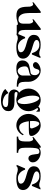

<svg xmlns="http://www.w3.org/2000/svg" viewBox="1525 -2074 856 3946"><g transform="rotate(90 1953.0 -101.0)"><path d="M246 -509 248 -255Q249 -224 254 -188.5Q259 -153 273.5 -122.5Q288 -92 313.5 -72Q339 -52 381 -52Q422 -52 444 -77.5Q466 -103 466 -142V-278Q465 -287 462 -300Q459 -313 453 -325Q447 -337 438.5 -345.5Q430 -354 420 -354Q403 -354 378 -337V-363L566 -509H595V-193Q595 -155 599.5 -127.5Q604 -100 615.5 -82Q627 -64 647.5 -55.5Q668 -47 700 -47V-17H483H496Q496 -40 469 -40Q452 -40 425 -31Q362 -10 307 -10Q254 -10 218 -22Q182 -34 160.5 -60.5Q139 -87 129 -130Q119 -173 118 -235L117 -278Q116 -287 113 -300Q110 -313 104 -325Q98 -337 89.5 -345.5Q81 -354 71 -354Q54 -354 29 -337V-363L217 -509Z M766 -39Q745 -39 726.5 -34Q708 -29 700 -14H667L740 -188L766 -189Q775 -161 790.5 -134.5Q806 -108 828 -87Q850 -66 878 -53.5Q906 -41 941 -41Q964 -41 984.5 -44.5Q1005 -48 1020.5 -55.5Q1036 -63 1045 -74Q1054 -85 1054 -100Q1054 -127 1038 -145Q1022 -163 996.5 -176Q971 -189 939 -199Q907 -209 874 -218Q841 -227 809 -238Q777 -249 752 -265.5Q727 -282 711.5 -307Q696 -332 696 -369Q696 -388 702.5 -412.5Q709 -437 730.5 -458Q752 -479 792.5 -493.5Q833 -508 900 -508Q943 -508 968 -503.5Q993 -499 1009.5 -493.5Q1026 -488 1040.5 -483.5Q1055 -479 1079 -479Q1098 -479 1115 -484.5Q1132 -490 1140 -504H1173L1100 -329H1074Q1064 -358 1050.5 -385.5Q1037 -413 1017 -434.5Q997 -456 968.5 -469Q940 -482 900 -482Q881 -482 863.5 -479Q846 -476 832 -469Q818 -462 809.5 -451Q801 -440 801 -425Q801 -405 818.5 -391Q836 -377 863.5 -366.5Q891 -356 925 -346.5Q959 -337 993 -326Q1027 -315 1061.5 -300Q1096 -285 1123.5 -264Q1151 -243 1168 -213.5Q1185 -184 1185 -145Q1184 -118 1174 -93.5Q1164 -69 1138 -50.5Q1112 -32 1065 -20.5Q1018 -9 944 -9Q905 -9 880.5 -13.5Q856 -18 838 -23.5Q820 -29 804 -33.5Q788 -38 766 -39Z M1661 -193Q1661 -118 1681.5 -82.5Q1702 -47 1761 -47V-17Q1616 -17 1573 -53Q1570 -54 1566.5 -54Q1563 -54 1560 -54Q1544 -54 1535.5 -47Q1527 -40 1512 -31.5Q1497 -23 1468 -16Q1439 -9 1382 -9Q1332 -9 1301 -20.5Q1270 -32 1252.5 -50.5Q1235 -69 1228.5 -92.5Q1222 -116 1222 -139Q1222 -157 1228 -177.5Q1234 -198 1247 -217Q1260 -236 1281 -251.5Q1302 -267 1331 -274Q1416 -295 1472 -301Q1525 -307 1525 -395Q1525 -411 1519 -427Q1513 -443 1503 -455.5Q1493 -468 1480 -475.5Q1467 -483 1453 -483Q1427 -483 1416 -467.5Q1405 -452 1400 -429Q1390 -387 1367 -368.5Q1344 -350 1319 -350Q1295 -350 1275.5 -365Q1256 -380 1256 -404Q1256 -422 1271.5 -441Q1287 -460 1311.5 -475Q1336 -490 1367.5 -499.5Q1399 -509 1431 -509Q1477 -509 1519 -487Q1561 -465 1592.5 -430.5Q1624 -396 1642.5 -352.5Q1661 -309 1661 -266ZM1533 -309Q1522 -294 1503.5 -286Q1485 -278 1464 -273Q1443 -268 1421.5 -263.5Q1400 -259 1383 -250.5Q1366 -242 1355 -228Q1344 -214 1344 -189Q1344 -149 1353.5 -120Q1363 -91 1377 -72.5Q1391 -54 1407.5 -45.5Q1424 -37 1438 -37Q1456 -37 1473 -45.5Q1490 -54 1503.5 -68.5Q1517 -83 1525 -102Q1533 -121 1533 -142Z M1822 61Q1819 52 1819 40Q1819 10 1835.5 -21Q1852 -52 1884 -66Q1845 -100 1822.5 -149.5Q1800 -199 1800 -259Q1800 -310 1818.5 -355Q1837 -400 1868.5 -434.5Q1900 -469 1942 -489Q1984 -509 2032 -509Q2107 -509 2170 -461Q2183 -476 2198 -485.5Q2213 -495 2236 -495Q2252 -495 2275 -489V-414Q2261 -432 2246.5 -443.5Q2232 -455 2219 -455Q2203 -455 2203 -441Q2203 -431 2218 -409Q2265 -339 2265 -259Q2265 -207 2245.5 -161.5Q2226 -116 2193.5 -82Q2161 -48 2118.5 -28Q2076 -8 2029 -8Q2012 -8 1997 -12Q1982 -16 1966 -20.5Q1950 -25 1933 -29Q1916 -33 1897 -33Q1871 -33 1871 -2Q1871 29 1928 29H2063Q2099 29 2135 34Q2171 39 2199.5 52.5Q2228 66 2246 90Q2264 114 2264 153Q2264 200 2243.5 229.5Q2223 259 2191.5 276.5Q2160 294 2121 300.5Q2082 307 2045 307Q2009 307 1972 300.5Q1935 294 1903 282Q1871 270 1846 253Q1821 236 1809 216Q1812 216 1824.5 206Q1837 196 1851.5 184.5Q1866 173 1878.5 163Q1891 153 1895 153Q1902 183 1923.5 205Q1945 227 1972 241.5Q1999 256 2029 263.5Q2059 271 2084 271Q2122 271 2151 255.5Q2180 240 2180 207Q2180 187 2166 177Q2152 167 2129 162.5Q2106 158 2077.5 157.5Q2049 157 2019 156Q1988 155 1957 153.5Q1926 152 1899.5 143.5Q1873 135 1852.5 116Q1832 97 1822 61ZM2004 -480H1998Q1975 -480 1960 -443Q1945 -406 1945 -345Q1945 -290 1956 -235Q1967 -180 1984 -135.5Q2001 -91 2023 -63.5Q2045 -36 2067 -36Q2089 -36 2104 -73Q2119 -110 2119 -171Q2119 -223 2108.5 -276.5Q2098 -330 2081.5 -374Q2065 -418 2044.5 -447Q2024 -476 2004 -480Z M2553 -509Q2589 -509 2623 -497Q2657 -485 2685.5 -463.5Q2714 -442 2735.5 -412.5Q2757 -383 2770 -349Q2774 -337 2774 -323Q2774 -310 2770.5 -299Q2767 -288 2753.5 -280.5Q2740 -273 2712.5 -269Q2685 -265 2638 -265H2472Q2483 -171 2513.5 -119Q2544 -67 2595 -67Q2621 -67 2644 -75Q2667 -83 2686 -96Q2705 -109 2718.5 -125.5Q2732 -142 2740 -159L2759 -144Q2758 -141 2757 -139Q2756 -137 2755 -135Q2725 -78 2672 -43.5Q2619 -9 2553 -9Q2505 -9 2462.5 -29Q2420 -49 2388.5 -83Q2357 -117 2339 -162.5Q2321 -208 2321 -259Q2321 -310 2339.5 -355Q2358 -400 2389.5 -434.5Q2421 -469 2463 -489Q2505 -509 2553 -509ZM2469 -290H2580Q2597 -290 2608 -295.5Q2619 -301 2619 -320Q2619 -325 2618 -331Q2617 -337 2615 -345Q2596 -405 2571 -442.5Q2546 -480 2520 -480Q2496 -480 2481 -443.5Q2466 -407 2466 -347Q2466 -320 2469 -290Z M2888 -193V-266Q2888 -273 2885.5 -287.5Q2883 -302 2877.5 -317Q2872 -332 2863 -343Q2854 -354 2842 -354Q2823 -354 2799 -337V-363L2987 -509H3016V-478Q3062 -509 3118 -509Q3151 -509 3186.5 -497.5Q3222 -486 3251 -465Q3280 -444 3298.5 -414Q3317 -384 3317 -347Q3317 -328 3310.5 -311.5Q3304 -295 3292.5 -283Q3281 -271 3266 -264Q3251 -257 3235 -257Q3202 -257 3185 -279Q3168 -301 3160.5 -331.5Q3153 -362 3150.5 -394.5Q3148 -427 3144 -448Q3136 -483 3096 -483Q3034 -483 3025 -409Q3016 -337 3016 -290V-193Q3016 -155 3020.5 -127.5Q3025 -100 3036.5 -82Q3048 -64 3068 -55.5Q3088 -47 3120 -47V-17H2788V-47Q2846 -47 2867 -82.5Q2888 -118 2888 -193Z M3467 -39Q3446 -39 3427.5 -34Q3409 -29 3401 -14H3368L3441 -188L3467 -189Q3476 -161 3491.5 -134.5Q3507 -108 3529 -87Q3551 -66 3579 -53.5Q3607 -41 3642 -41Q3665 -41 3685.5 -44.5Q3706 -48 3721.5 -55.5Q3737 -63 3746 -74Q3755 -85 3755 -100Q3755 -127 3739 -145Q3723 -163 3697.5 -176Q3672 -189 3640 -199Q3608 -209 3575 -218Q3542 -227 3510 -238Q3478 -249 3453 -265.5Q3428 -282 3412.5 -307Q3397 -332 3397 -369Q3397 -388 3403.5 -412.5Q3410 -437 3431.5 -458Q3453 -479 3493.5 -493.5Q3534 -508 3601 -508Q3644 -508 3669 -503.5Q3694 -499 3710.5 -493.5Q3727 -488 3741.5 -483.5Q3756 -479 3780 -479Q3799 -479 3816 -484.5Q3833 -490 3841 -504H3874L3801 -329H3775Q3765 -358 3751.5 -385.5Q3738 -413 3718 -434.5Q3698 -456 3669.5 -469Q3641 -482 3601 -482Q3582 -482 3564.5 -479Q3547 -476 3533 -469Q3519 -462 3510.5 -451Q3502 -440 3502 -425Q3502 -405 3519.5 -391Q3537 -377 3564.5 -366.5Q3592 -356 3626 -346.5Q3660 -337 3694 -326Q3728 -315 3762.5 -300Q3797 -285 3824.5 -264Q3852 -243 3869 -213.5Q3886 -184 3886 -145Q3885 -118 3875 -93.5Q3865 -69 3839 -50.5Q3813 -32 3766 -20.5Q3719 -9 3645 -9Q3606 -9 3581.5 -13.5Q3557 -18 3539 -23.5Q3521 -29 3505 -33.5Q3489 -38 3467 -39Z"/></g></svg>

Font: CatShop
Style: Regular
Weight: 400
Designer: Peter Wiegel
Foundry: Peter Wiegel
Version: Version 1.000 2009 initial release